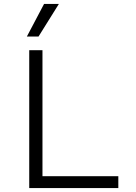

<svg xmlns="http://www.w3.org/2000/svg" viewBox="-20 -952 690 972"><path d="M128 0V-698H195V-60H579V0ZM116 -767 203 -932H278L175 -767Z"/></svg>

Font: Azeret Mono ExtraLight
Style: Regular
Weight: 250
Designer: Martin Vácha
Foundry: Displaay
Version: Version 1.002